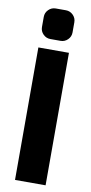

<svg xmlns="http://www.w3.org/2000/svg" viewBox="-93 -868 431 906"><g transform="rotate(10 122.0 -415.0)"><path d="M195.3 0H48.8V-634.8H195.3ZM48.8 -781.2Q48.8 -801.3 63.2 -815.7Q77.6 -830.1 97.7 -830.1H146.5Q166.5 -830.1 180.9 -815.7Q195.3 -801.3 195.3 -781.2V-732.4Q195.3 -712.4 180.9 -698Q166.5 -683.6 146.5 -683.6H97.7Q77.6 -683.6 63.2 -698Q48.8 -712.4 48.8 -732.4Z"/></g></svg>

Font: Audex
Style: Regular
Weight: 400
Designer: GGBotNet
Foundry: GGBotNet
Version: 1.00